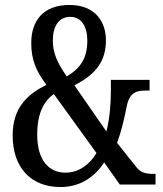

<svg xmlns="http://www.w3.org/2000/svg" viewBox="-20 -744 656 774"><path d="M224 10C308 10 364 -35 400 -89L463 0H607V-43H599C568 -43 547 -48 530 -70L452 -168C470 -217 482 -270 491 -316C503 -377 537 -379 573 -379H583V-422H427V-382C427 -331 423 -268 409 -214L280 -400C367 -445 407 -497 407 -582C407 -655 365 -724 260 -724C154 -724 106 -660 106 -571C106 -502 125 -459 167 -402C93 -365 31 -312 31 -198C31 -71 102 10 224 10ZM249 -436C211 -491 193 -530 193 -580C193 -639 217 -676 264 -676C309 -676 332 -635 332 -581C332 -512 307 -470 249 -436ZM244 -48C176 -48 130 -99 130 -201C130 -288 157 -336 197 -365L369 -127C342 -82 299 -48 244 -48Z"/></svg>

Font: Noto Serif Tamil ExtraCondensed Medium
Style: Italic
Weight: 500
Width: 2
Italic angle: -12°
Designer: Indian Type Foundry, Tom Grace, and the Monotype Design Team
Foundry: Monotype Imaging Inc.
Version: Version 2.003